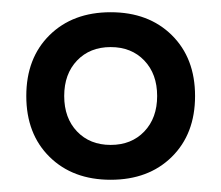

<svg xmlns="http://www.w3.org/2000/svg" viewBox="-20 -746 362 314"><path d="M299 -589Q299 -527 261 -489.5Q223 -452 161 -452Q99 -452 61 -489.5Q23 -527 23 -589Q23 -651 61 -688.5Q99 -726 161 -726Q223 -726 261 -688.5Q299 -651 299 -589ZM161 -509Q195 -509 216 -531Q237 -553 237 -589Q237 -625 216 -647Q195 -669 161 -669Q127 -669 106 -647Q85 -625 85 -589Q85 -553 106 -531Q127 -509 161 -509Z"/></svg>

Font: Non Bureau
Style: Regular
Weight: 400
Designer: Jona Saucedo
Foundry: Non Foundry
Version: Version 1.000; ttfautohint (v1.8.4)